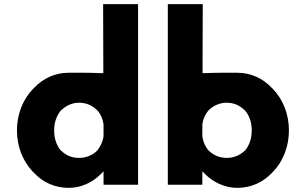

<svg xmlns="http://www.w3.org/2000/svg" viewBox="-20 -887 1484 929"><path d="M277 -355H278C301 -377 330 -390 363 -390C397 -390 427 -377 451 -353C466 -337 477 -313 481 -286V-285V-228V-227C477 -200 465 -177 451 -159C429 -137 398 -123 363 -123C328 -123 301 -134 277 -157H276L274 -159C254 -183 242 -216 242 -256C242 -295 254 -328 275 -353ZM648 -866 647 -867H480L479 -866L480 -533H470C407 -536 340 -535 312 -535C246 -535 190 -508 147 -464L139 -456C91 -406 62 -335 62 -256C62 -177 91 -107 138 -57L146 -49C188 -5 245 22 312 22C374 22 427 -5 465 -42L481 -58V6L482 7H647L648 6ZM1164 -157H1163C1141 -136 1112 -123 1077 -123C1043 -123 1012 -136 989 -159C973 -177 963 -200 959 -227V-228V-286C963 -312 973 -335 989 -353C1012 -376 1043 -390 1077 -390C1110 -390 1139 -378 1162 -355H1163L1165 -353C1186 -329 1198 -296 1198 -256C1198 -218 1187 -184 1166 -159ZM958 7 959 6V-58L975 -42C1011 -7 1066 22 1128 22C1195 22 1252 -5 1294 -49L1301 -56C1349 -105 1378 -177 1378 -256C1378 -335 1349 -406 1301 -456L1294 -463C1252 -507 1195 -535 1128 -535C1099 -535 1035 -536 970 -533H960L961 -866L960 -867H793L792 -866V6L793 7Z"/></svg>

Font: Hussar Woodtype
Style: SeBd
Weight: 900
Foundry: Cannot Into Space Fonts
Version: Version 1.07